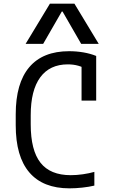

<svg xmlns="http://www.w3.org/2000/svg" viewBox="-20 -1020 640 1050"><path d="M360 10Q215 10 140.5 -77Q66 -164 66 -335V-395Q66 -565 140 -652.5Q214 -740 358 -740Q398 -740 436 -733.5Q474 -727 506 -714V-470H426V-702L456 -639Q411 -668 351 -668Q252 -668 200 -597Q148 -526 148 -390V-340Q148 -198 201.5 -130Q255 -62 367 -62Q399 -62 433.5 -67Q468 -72 496 -80V-5Q467 2 430 6Q393 10 360 10ZM120 -780 253 -1000H387L520 -780H424L322 -957H318L216 -780Z"/></svg>

Font: M PLUS Code Latin Expanded
Style: Regular
Weight: 400
Width: 7
Designer: Coji Morishita
Foundry: UNDERFOREST DESIGN
Version: Version 1.002; ttfautohint (v1.8.3)